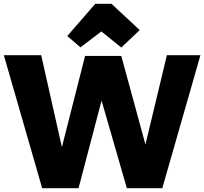

<svg xmlns="http://www.w3.org/2000/svg" viewBox="-23 -982 1066 1002"><path d="M397 -735 328 -794 474 -962H559L706 -825L610 -734L506 -818ZM197 0 -3 -694H192L300 -214L421 -690H610L736 -228L848 -694H1023L824 0H639L507 -457L387 0Z"/></svg>

Font: Cantarell Extra Bold
Style: Regular
Weight: 800
Designer: Dave Crossland, Nikolaus Waxweiler, Florian Fecher, Jacques Le Bailly, Eben Sorkin, Alexei Vanyashin, Alexios Zavras, Em
Version: Version 0.303